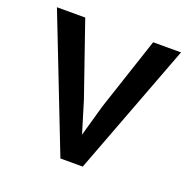

<svg xmlns="http://www.w3.org/2000/svg" viewBox="-106 -659 759 769"><g transform="rotate(20 274.0 -275.0)"><path d="M230 7.8 9.8 -556.6H130.4L238.3 -244.6L278.8 -111.3L316.4 -244.6L419.9 -556.6H538.6L325.2 7.8Z"/></g></svg>

Font: HaufeMerriweatherSans
Style: Regular
Weight: 400
Designer: Eben Sorkin ( eben@eyebytes.com )
Foundry: Eben Sorkin
Version: Version 1.56